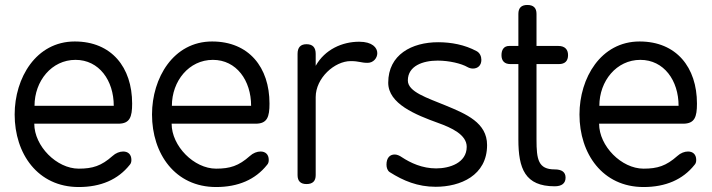

<svg xmlns="http://www.w3.org/2000/svg" viewBox="-20 -741 2867 773"><path d="M119 -315C119 -415 188 -500 284 -500C379 -500 438 -417 438 -315ZM281 -574C125 -574 39 -427 39 -280C39 -122 132 12 297 12C386 12 455 -18 502 -77C507 -82 509 -89 509 -97C509 -120 495 -131 476 -131C462 -131 446 -125 433 -113C388 -73 353 -62 297 -62C208 -62 118 -153 118 -243H456C503 -243 512 -270 512 -324C512 -470 429 -574 281 -574Z M672 -315C672 -415 741 -500 837 -500C932 -500 991 -417 991 -315ZM834 -574C678 -574 592 -427 592 -280C592 -122 685 12 850 12C939 12 1008 -18 1055 -77C1060 -82 1062 -89 1062 -97C1062 -120 1048 -131 1029 -131C1015 -131 999 -125 986 -113C941 -73 906 -62 850 -62C761 -62 671 -153 671 -243H1009C1056 -243 1065 -270 1065 -324C1065 -470 982 -574 834 -574Z M1178 -36C1178 -12 1190 0 1214 0C1239 0 1251 -12 1251 -36V-350C1251 -427 1327 -495 1392 -495C1426 -495 1433 -488 1460 -488C1483 -488 1499 -507 1499 -527C1499 -549 1479 -573 1426 -573C1358 -573 1288 -542 1251 -476V-524C1251 -550 1239 -563 1214 -563C1190 -563 1178 -550 1178 -524Z M1598 -108C1588 -115 1578 -119 1569 -119C1550 -119 1536 -106 1536 -78C1536 -66 1540 -54 1549 -48C1604 -13 1662 11 1734 11C1833 11 1941 -34 1941 -157C1941 -247 1857 -282 1775 -316C1700 -347 1622 -371 1622 -417C1622 -476 1683 -497 1742 -497C1789 -497 1838 -485 1862 -471C1869 -467 1877 -465 1884 -465C1903 -465 1918 -477 1918 -500C1918 -514 1912 -528 1899 -535C1851 -561 1796 -571 1744 -571C1638 -571 1543 -521 1543 -408C1543 -323 1653 -279 1744 -246C1797 -227 1859 -199 1859 -150C1859 -85 1790 -63 1736 -63C1680 -63 1633 -85 1598 -108Z M2067 -556H2030C2009 -556 1999 -541 1999 -519C1999 -496 2011 -483 2035 -483H2067V-179C2067 -62 2094 9 2213 9C2242 9 2257 -3 2257 -26C2257 -48 2242 -59 2213 -59C2147 -59 2140 -99 2140 -179V-483H2230C2255 -483 2267 -496 2267 -519C2267 -542 2254 -556 2228 -556H2140V-685C2140 -709 2128 -721 2103 -721C2079 -721 2067 -709 2067 -685Z M2393 -315C2393 -415 2462 -500 2558 -500C2653 -500 2712 -417 2712 -315ZM2555 -574C2399 -574 2313 -427 2313 -280C2313 -122 2406 12 2571 12C2660 12 2729 -18 2776 -77C2781 -82 2783 -89 2783 -97C2783 -120 2769 -131 2750 -131C2736 -131 2720 -125 2707 -113C2662 -73 2627 -62 2571 -62C2482 -62 2392 -153 2392 -243H2730C2777 -243 2786 -270 2786 -324C2786 -470 2703 -574 2555 -574Z"/></svg>

Font: Numismatica Pro
Style: Regular
Weight: 400
Designer: Chris Hopkins
Foundry: Edward C. D. Hopkins
Version: Version 2.19D